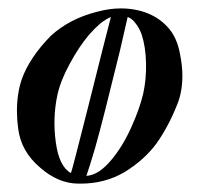

<svg xmlns="http://www.w3.org/2000/svg" viewBox="-20 -441 473 459"><path d="M354.5 -98.6Q382.8 -138.7 403.3 -190.4Q416 -220.7 416 -259.8Q416 -284.2 410.2 -312.5Q403.3 -350.6 382.8 -374Q362.3 -397.5 333 -409.2Q303.7 -420.9 268.6 -420.9Q242.2 -420.9 212.9 -413.1Q146.5 -396.5 101.6 -355.5Q50.8 -303.7 32.2 -252Q20.5 -217.8 20.5 -175.8Q20.5 -155.3 23.4 -133.8Q30.3 -79.1 75.2 -41Q119.1 -2 168 -2Q170.9 -2 172.9 -2Q230.5 -2 277.3 -29.3Q325.2 -58.6 354.5 -98.6ZM285.2 -400.4Q295.9 -396.5 303.7 -385.7Q312.5 -375 318.4 -359.4Q328.1 -330.1 329.1 -291Q330.1 -252 322.3 -216.8Q313.5 -179.7 293 -134.8Q272.5 -89.8 246.1 -58.6Q231.4 -41 216.8 -31.2Q201.2 -21.5 186.5 -20.5Q194.3 -43 207 -85.9Q218.8 -127.9 231.4 -177.7Q250 -252 266.6 -319.3Q282.2 -387.7 285.2 -400.4ZM149.4 -27.3Q121.1 -43 113.3 -101.6Q105.5 -159.2 117.2 -213.9Q125 -249 146.5 -288.1Q168 -328.1 192.4 -357.4Q206.1 -373 219.7 -384.8Q233.4 -395.5 245.1 -400.4Q242.2 -387.7 224.6 -320.3Q208 -252.9 189.5 -180.7Q174.8 -122.1 163.1 -77.1Q151.4 -31.2 149.4 -27.3Z"/></svg>

Font: Gilchrist
Style: Regular
Weight: 400
Version: 1.0